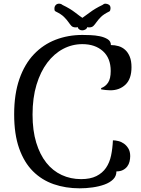

<svg xmlns="http://www.w3.org/2000/svg" viewBox="-20 -1010 768 1044"><path d="M428 -820Q445 -820 471.5 -819Q498 -818 522.5 -813Q547 -808 565 -797Q583 -786 583 -765Q605 -765 625 -759Q645 -753 660.5 -739Q676 -725 685.5 -702Q695 -679 695 -645Q695 -581 662.5 -550Q630 -519 580 -519Q569 -519 555 -520.5Q541 -522 530 -524V-531Q553 -539 567.5 -560.5Q582 -582 582 -624Q582 -694 539.5 -732Q497 -770 428 -770Q372 -770 323 -744Q274 -718 237 -669Q200 -620 178.5 -549Q157 -478 157 -387Q157 -300 177 -234.5Q197 -169 232 -125Q267 -81 315.5 -58.5Q364 -36 421 -36Q471 -36 504 -52.5Q537 -69 556.5 -97.5Q576 -126 584 -164.5Q592 -203 594 -247Q607 -247 623.5 -243Q640 -239 654 -229Q668 -219 678 -202.5Q688 -186 688 -161Q688 -147 684.5 -132Q681 -117 672 -105Q663 -93 648.5 -85.5Q634 -78 613 -78Q613 -52 595 -34.5Q577 -17 548 -6.5Q519 4 483.5 9Q448 14 413 14Q337 14 272 -8.5Q207 -31 159 -79Q111 -127 84 -203.5Q57 -280 57 -388Q57 -499 85.5 -580.5Q114 -662 164.5 -715Q215 -768 282.5 -794Q350 -820 428 -820ZM455 -863Q453 -855 445 -850Q437 -845 427 -845Q418 -845 411 -850Q404 -855 402 -863Q398 -861 393 -861Q376 -861 368.5 -869Q361 -877 352 -890Q343 -903 328 -918Q313 -933 282 -948Q277 -951 276.5 -955.5Q276 -960 276 -964Q276 -975 283 -982.5Q290 -990 301 -990Q312 -990 320 -983Q360 -964 388.5 -942Q417 -920 428 -913Q439 -920 468 -942Q497 -964 537 -983Q545 -990 553 -990Q563 -990 572 -984.5Q581 -979 581 -965Q581 -960 579.5 -955Q578 -950 575 -948Q544 -933 529 -918Q514 -903 505 -890Q496 -877 488 -869Q480 -861 464 -861Q459 -861 455 -863Z"/></svg>

Font: Milonga
Style: Regular
Weight: 400
Designer: Pablo Impallari, Brenda Gallo, Rodrigo Fuenzalida
Foundry: Pablo Impallari, Brenda Gallo, Rodrigo Fuenzalida
Version: Version 1.000; ttfautohint (v0.93) -l 8 -r 50 -G 200 -x 14 -